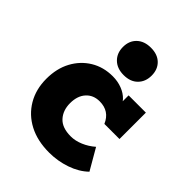

<svg xmlns="http://www.w3.org/2000/svg" viewBox="-182 -711 818 818"><g transform="rotate(45 227.0 -301.5)"><path d="M256 10Q185 10 133.5 -17Q82 -44 53.5 -92.5Q25 -141 25 -204Q25 -266 50 -312.5Q75 -359 118.5 -385.5Q162 -412 218 -412Q248 -412 274 -402Q300 -392 317 -374Q334 -356 336 -332L323 -331V-402H427V-243H336Q313 -297 254 -297Q216 -297 193 -271.5Q170 -246 170 -202Q170 -159 195 -131.5Q220 -104 272 -104Q299 -104 327.5 -116Q356 -128 380 -149L435 -54Q403 -23 355 -6.5Q307 10 256 10ZM247 -448Q207 -448 183.5 -471Q160 -494 160 -531Q160 -568 183.5 -590.5Q207 -613 247 -613Q287 -613 310 -590.5Q333 -568 333 -531Q333 -494 310 -471Q287 -448 247 -448Z"/></g></svg>

Font: Rokkitt ExtraBold
Style: Regular
Weight: 800
Version: Version 3.103